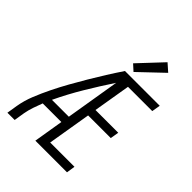

<svg xmlns="http://www.w3.org/2000/svg" viewBox="-266 -1112 1253 1253"><g transform="rotate(45 360.0 -486.0)"><path d="M29 0H96L108 -74Q114 -107 125 -140Q136 -173 149 -206H321L287 0H579L588 -60H364L414 -360H623L633 -419H423L466 -676H690L700 -735H379Q344 -683 310.5 -629.5Q277 -576 245 -522Q213 -468 182.5 -413.5Q152 -359 124.5 -303Q97 -247 74 -190Q51 -133 41 -74ZM175 -265Q221 -362 277 -455.5Q333 -549 393 -640L331 -265ZM423 -770 587 -926 535 -972 381 -808Z"/></g></svg>

Font: Iosevka Sparkle Light Oblique
Style: Regular
Weight: 300
Italic angle: -9°
Designer: Belleve Invis
Foundry: Belleve Invis
Version: Version 4.5.0; ttfautohint (v1.8.3)